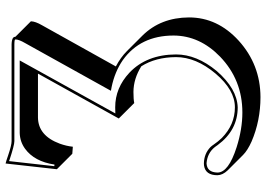

<svg xmlns="http://www.w3.org/2000/svg" viewBox="-156 -552 975 704"><g transform="rotate(-90 332.0 -199.5)"><path d="M167 -645H522Q540.5 -644.5 546.9 -638.7Q549.8 -634.8 549.8 -630.9L606.4 -574.2Q606 -557.6 591.8 -533.2L440.9 -262.7Q473.6 -245.6 497.6 -221.7L554.2 -165Q620.1 -98.1 620.6 5.4Q620.6 109.9 535.6 187.5Q447.8 267.1 328.6 267.6Q241.7 267.6 165.5 234.9Q132.8 220.2 116.2 203.6L59.6 147Q42.5 128.9 42 109.9Q42 65.4 78.1 60.5Q82.5 60.1 85.9 60.1Q121.1 61 145 84Q150.4 89.8 153.8 95.2Q165.5 112.3 178.7 126Q227.5 173.8 291 173.8Q354.5 173.8 414.6 103Q475.1 31.2 475.1 -42Q474.6 -117.2 441.4 -169.4Q396 -197.8 347.7 -198.2Q320.3 -198.2 306.6 -195.3L250 -252L414.6 -548.3H253.4Q187 -547.4 157.7 -468.3Q148.9 -443.8 146.5 -420.4L120.6 -422.4L64 -479L85 -667Q93.8 -665 114.7 -657.7Q151.9 -645 167 -645ZM167 -634.8Q151.9 -634.8 99.1 -652.3Q95.7 -653.3 93.8 -654.3L75.2 -488.3L81.1 -487.8Q92.3 -561.5 139.2 -595.7Q165 -614.3 196.8 -615.2H462.9L268.6 -264.6Q276.4 -265.1 291 -265.1Q362.3 -265.1 418 -212.9Q484.4 -149.9 484.9 -42Q484.9 33.7 424.3 106.9Q359.4 181.6 291 184.1Q207 184.1 152.8 110.8Q148.9 105.5 145.5 100.6Q123.5 72.8 85.9 69.8Q52.7 71.3 51.8 109.9Q51.8 150.4 145 180.2Q211.4 201.2 272 201.2Q391.6 201.2 476.6 119.6Q553.7 44.9 554.2 -50.8Q554.2 -172.9 463.9 -237.3Q421.4 -266.6 365.2 -278.3L351.6 -280.8L526.4 -595.2Q539.6 -617.7 540 -630.9L538.1 -633.3Q532.2 -634.8 522 -634.8Z"/></g></svg>

Font: Linux Biolinum Shadow O
Style: Regular
Weight: 400
Designer: Philipp H. Poll
Foundry: Philipp H. Poll
Version: Version 1.0.4